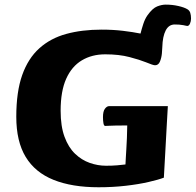

<svg xmlns="http://www.w3.org/2000/svg" viewBox="-20 -777 826 810"><path d="M395.9 13Q283.8 13 206 -18.2Q128.2 -49.4 88.4 -114.9Q48.7 -180.5 48.7 -284.1Q48.7 -389.9 73.7 -460.4Q98.8 -531 146 -573.3Q193.2 -615.7 259.3 -633.8Q325.5 -652 408.2 -652Q457.4 -652 499.5 -646.9Q541.6 -641.8 572.8 -635.4Q577.6 -654.6 584.6 -676.2Q591.7 -697.8 602.4 -712.8Q623.7 -742.5 643.2 -750Q662.6 -757.5 678.8 -757.5Q707.5 -757.5 732.3 -751.7Q757.2 -746 770.1 -738.3Q779.4 -733 782.7 -722.8Q785.9 -712.6 785.9 -698.6Q785.9 -687.3 781.5 -677.4Q777.2 -667.5 769.9 -667.5Q767.4 -667.5 763.3 -668.7Q759.2 -669.8 753.4 -670.8Q744.2 -672.5 735.8 -673.1Q727.5 -673.7 717 -673.7Q692 -673.7 679 -648.4Q665.9 -623.1 664.7 -577.9Q664.7 -570.4 663 -551.7Q661.2 -533 654.8 -517.3Q648.4 -501.7 634.1 -501.7Q629.6 -501.7 620.1 -504.9Q610.6 -508.2 595.4 -514.4Q570.4 -524.6 526.4 -536.2Q482.5 -547.8 423.9 -547.8Q367.6 -547.8 325.1 -522.3Q282.6 -496.9 259.2 -444.6Q235.8 -392.3 235.8 -309.9Q235.8 -244.3 252.3 -199.7Q268.7 -155.2 296.5 -128.5Q324.3 -101.8 358.5 -89.8Q392.6 -77.8 427.3 -77.8Q452.7 -77.8 473.5 -79.5Q494.3 -81.3 509.3 -83.2Q509.5 -93.2 510.7 -109.8Q511.8 -126.4 513 -148Q514.3 -169.5 515.4 -194.8Q516.5 -220.2 516.8 -247.7Q490 -247.7 470.3 -247.4Q450.7 -247.2 439.2 -246.4Q427.7 -245.7 423.9 -245.7Q418.4 -245.7 416.4 -257Q414.4 -268.3 414.4 -282.9Q414.4 -307.5 422.7 -318.3Q431 -329.2 440 -329.2H688.1Q686.8 -302.1 683.8 -254.4Q680.8 -206.8 678 -147.8Q675.1 -88.9 671.3 -27.5Q648.6 -18.8 606.7 -9.2Q564.8 0.5 510.7 6.7Q456.7 13 395.9 13Z"/></svg>

Font: Briem Hand Thin
Style: Regular
Weight: 100
Designer: Gunnlaugur SE Briem, Eben Sorkin
Foundry: Sorkin Type Co.
Version: Version 1.003